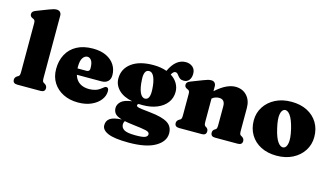

<svg xmlns="http://www.w3.org/2000/svg" viewBox="-106 -1130 3050 1752"><g transform="rotate(15 1419.0 -253.5)"><path d="M287 -710V-123.5Q287 -100.5 290.2 -91.8Q293.5 -83 301 -78.5L310 -73.5Q333 -60 333 -36.5Q333 0 290.5 0H71.5Q29 0 29 -36.5Q29 -60 52.5 -73.5L61.5 -78.5Q68.5 -83 71.8 -91.8Q75 -100.5 75 -123.5V-580.5Q75 -600 70.2 -607.2Q65.5 -614.5 56.5 -618.5L47.5 -622.5Q25 -632.5 25 -654.5Q25 -668.5 33 -677.5Q41 -686.5 60.5 -694L169 -736Q195.5 -746 211.2 -750.5Q227 -755 242.5 -755Q264 -755 275.5 -742.2Q287 -729.5 287 -710Z M887.5 -307.5Q887.5 -269.5 865.5 -248.8Q843.5 -228 804 -228H573Q588 -178 624.2 -154.2Q660.5 -130.5 713 -130.5Q744.5 -130.5 773 -139.2Q801.5 -148 826.5 -169Q840.5 -181 848.2 -185.2Q856 -189.5 863.5 -189.5Q885.5 -188.5 885.5 -156Q885.5 -111.5 855.8 -72.8Q826 -34 772.5 -10Q719 14 647 14Q567.5 14 506.5 -16.8Q445.5 -47.5 411 -102.2Q376.5 -157 376.5 -230.5Q376.5 -309 408.8 -369.2Q441 -429.5 503.2 -463.2Q565.5 -497 655 -497Q730 -497 781.8 -471.8Q833.5 -446.5 860.5 -403.8Q887.5 -361 887.5 -307.5ZM563.5 -301.5Q563.5 -293.5 564 -285.5H648Q678.5 -285.5 678.5 -315Q678.5 -367 663 -389.5Q647.5 -412 625.5 -412Q600 -412 581.8 -385.8Q563.5 -359.5 563.5 -301.5Z M1307 -70Q1423 -58 1474 -26Q1525 6 1525 71Q1525 148 1439.2 198Q1353.5 248 1188.5 248Q1055 248 994.2 222.5Q933.5 197 933.5 151.5Q933.5 109 965.5 86.5Q997.5 64 1075 60Q1025.5 45.5 1008.8 24Q992 2.5 992 -27.5Q992 -60.5 1020.5 -88Q1049 -115.5 1123 -125Q1037.5 -142 992.5 -187.8Q947.5 -233.5 947.5 -294.5Q947.5 -385 1021.2 -439.8Q1095 -494.5 1226.5 -494.5Q1263.5 -494.5 1295.2 -489Q1327 -483.5 1353.5 -474Q1410 -597 1505 -597Q1543 -597 1569.8 -574.8Q1596.5 -552.5 1596.5 -511.5Q1596.5 -474 1578.5 -451Q1560.5 -428 1528 -428Q1506 -428 1493.5 -436.5Q1481 -445 1473 -456Q1465 -467 1457 -475.5Q1449 -484 1436.5 -484Q1416.5 -484 1400 -451.5Q1441.5 -425.5 1462.8 -388.2Q1484 -351 1484 -309.5Q1484 -251.5 1451.2 -207.8Q1418.5 -164 1359.8 -139.8Q1301 -115.5 1223 -115.5Q1204 -115.5 1186 -116.5Q1175.5 -110 1175.5 -101.5Q1175.5 -92.5 1186 -87.8Q1196.5 -83 1225 -79.2Q1253.5 -75.5 1307 -70ZM1200.5 -431.5Q1175 -430.5 1165 -405.5Q1155 -380.5 1158 -340Q1161.5 -261.5 1180.5 -219.8Q1199.5 -178 1229.5 -178.5Q1278 -179.5 1272.5 -276Q1269 -346.5 1251.2 -389.2Q1233.5 -432 1200.5 -431.5ZM1095.5 100.5Q1095.5 131.5 1124 149.5Q1152.5 167.5 1232 167.5Q1301 167.5 1323.2 157.2Q1345.5 147 1345.5 127.5Q1345.5 106.5 1310.2 98.2Q1275 90 1182.5 79.5Q1138 74.5 1105.5 67.5Q1102 71.5 1098.8 81Q1095.5 90.5 1095.5 100.5Z M1816 -452V-406Q1873.5 -456.5 1918.2 -476.8Q1963 -497 2001 -497Q2068 -497 2109 -452.8Q2150 -408.5 2150 -337V-123.5Q2150 -100.5 2153.2 -91.5Q2156.5 -82.5 2164 -78.5L2173 -73.5Q2196 -59.5 2196 -36.5Q2196 0 2153.5 0H1938.5Q1898 0 1898 -37.5Q1898 -58.5 1916 -70.5L1925 -76Q1932.5 -80.5 1935.2 -89.8Q1938 -99 1938 -123.5V-296.5Q1938 -360.5 1882.5 -360.5Q1866 -360.5 1848.2 -354.8Q1830.5 -349 1816 -336V-123.5Q1816 -99 1819 -89.8Q1822 -80.5 1829.5 -76L1838.5 -70.5Q1856 -58.5 1856 -37.5Q1856 0 1816 0H1600.5Q1558 0 1558 -36.5Q1558 -60 1581.5 -73.5L1590.5 -78.5Q1597.5 -83 1600.8 -91.8Q1604 -100.5 1604 -123.5V-322.5Q1604 -342 1599.2 -349.2Q1594.5 -356.5 1585.5 -360.5L1576.5 -364.5Q1554 -374.5 1554 -396.5Q1554 -410.5 1562 -419.5Q1570 -428.5 1589.5 -436L1698 -478Q1723.5 -488 1739.5 -492.5Q1755.5 -497 1772.5 -497Q1793 -497 1804.5 -484.2Q1816 -471.5 1816 -452Z M2530.5 -497Q2616 -497 2679.5 -464.5Q2743 -432 2778 -374Q2813 -316 2813 -239.5Q2813 -168 2776.2 -110.5Q2739.5 -53 2674 -19.5Q2608.5 14 2522.5 14Q2437.5 14 2374 -18.5Q2310.5 -51 2275.2 -109.5Q2240 -168 2240 -245Q2240 -315.5 2276.8 -372.8Q2313.5 -430 2378.8 -463.5Q2444 -497 2530.5 -497ZM2567.5 -75.5Q2593.5 -82 2601.2 -127Q2609 -172 2589 -257Q2568.5 -341.5 2541.5 -378.5Q2514.5 -415.5 2487 -408.5Q2461.5 -402 2453.2 -358Q2445 -314 2465.5 -227Q2485 -142 2512.2 -105.2Q2539.5 -68.5 2567.5 -75.5Z"/></g></svg>

Font: Fraunces 9pt S050 Black
Style: Regular
Weight: 900
Version: Version 1.000; ttfautohint (v1.8.3)